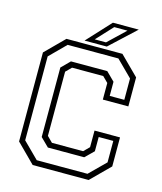

<svg xmlns="http://www.w3.org/2000/svg" viewBox="-124 -939 869 1029"><g transform="rotate(15 311.0 -424.0)"><path d="M155.5 0 52.5 -103V-597L155.5 -700H466L569.5 -597V-436H428V-528L397.5 -558.5H224.5L194 -528V-172L224.5 -141.5H397.5L428 -172V-264H569.5V-103L466 0ZM170 -30.5H451.5L539.5 -117.5V-236.5H458.5V-157.5L411.5 -111.5H210L163.5 -157.5V-543L210 -589.5H411.5L458.5 -543V-464.5H539.5V-583L451.5 -670.5H170L82.5 -583V-117.5ZM251.5 -716 373.5 -848H517L375 -716ZM302.5 -736.5H365L460 -827H386.5Z"/></g></svg>

Font: Tourney Light
Style: Regular
Weight: 300
Version: Version 1.015